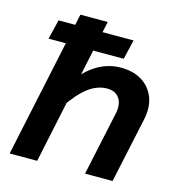

<svg xmlns="http://www.w3.org/2000/svg" viewBox="-109 -834 868 930"><g transform="rotate(15 325.0 -369.0)"><path d="M401 0 469 -318Q480 -367 460.5 -396.5Q441 -426 399 -426Q350 -426 304.5 -392Q259 -358 209 -283L215 -408Q265 -477 320 -509Q375 -541 437 -541Q500 -541 543 -514Q586 -487 604.5 -439Q623 -391 609 -326L539 0ZM23 0 180 -738H317L161 0ZM61 -586 85 -684H461L438 -586Z"/></g></svg>

Font: Azeret Mono Thin SemiBold
Style: Italic
Weight: 600
Italic angle: -12°
Version: Version 1.002